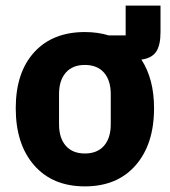

<svg xmlns="http://www.w3.org/2000/svg" viewBox="-20 -651 604 683"><path d="M427 -631H551V-537Q551 -490 535.5 -467Q520 -444 483 -439Q528 -370 528 -266Q528 -138 462.5 -63Q397 12 282 12Q167 12 101.5 -63Q36 -138 36 -266Q36 -393 101.5 -465Q167 -537 282 -537Q328 -537 367 -525H427ZM374 -209V-316Q374 -365 350 -392.5Q326 -420 282 -420Q238 -420 214 -392.5Q190 -365 190 -316V-209Q190 -160 214 -132.5Q238 -105 282 -105Q326 -105 350 -132.5Q374 -160 374 -209Z"/></svg>

Font: Aneliza
Style: Bold
Weight: 700
Designer: Mike Abbink, Paul van der Laan, Pieter van Rosmalen
Foundry: Bold Monday
Version: Version 3.0